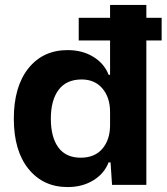

<svg xmlns="http://www.w3.org/2000/svg" viewBox="-20 -749 676 778"><path d="M254 9Q155 9 95.5 -64.5Q36 -138 36 -268Q36 -398 95 -472Q154 -546 254 -546Q314 -546 358.5 -518.5Q403 -491 420 -446H426V-585H299V-677H426V-729H573V-677H635V-585H573V0H434L428 -91H420Q403 -46 358.5 -18.5Q314 9 254 9ZM307 -110Q364 -110 395 -146.5Q426 -183 426 -242V-295Q426 -354 395 -390.5Q364 -427 311 -427Q249 -427 217.5 -385Q186 -343 186 -268Q186 -193 216.5 -151.5Q247 -110 307 -110Z"/></svg>

Font: Mona Sans
Style: Bold
Weight: 700
Designer: Deni Anggara
Foundry: GitHub
Version: Version 2.000;Glyphs 3.2.3 (3260)